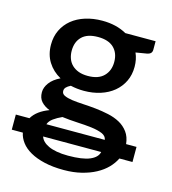

<svg xmlns="http://www.w3.org/2000/svg" viewBox="-107 -605 779 872"><g transform="rotate(15 282.0 -169.0)"><path d="M143 58.5Q146.5 70 156.2 80Q166 90 182 97.5Q198 105 221 109.2Q244 113.5 274.5 113.5Q342 113.5 376.2 99Q410.5 84.5 416 58.5ZM417.5 1Q415 -17 394.8 -25.5Q374.5 -34 344 -37.8Q313.5 -41.5 276.8 -43.2Q240 -45 205 -49.5Q182.5 -39.5 165.5 -27.2Q148.5 -15 143 1ZM267.5 -442.5Q217.5 -442.5 192.5 -418Q167.5 -393.5 167.5 -351.5Q167.5 -331.5 173.8 -314.5Q180 -297.5 192.8 -285.2Q205.5 -273 224 -266.2Q242.5 -259.5 267.5 -259.5Q317 -259.5 342.2 -285Q367.5 -310.5 367.5 -351.5Q367.5 -393.5 342.2 -418Q317 -442.5 267.5 -442.5ZM565 65.5H503.5Q492 89.5 471.5 110.5Q451 131.5 421.8 147.2Q392.5 163 355 172.2Q317.5 181.5 272.5 181.5Q220.5 181.5 181 172.2Q141.5 163 113.8 147.2Q86 131.5 70 110.2Q54 89 49.5 65.5H-2.5V-5.5H61.5Q73 -25 93 -39.8Q113 -54.5 140 -64.5Q115.5 -74 100.5 -90.5Q85.5 -107 85.5 -134.5Q85.5 -157 101.8 -179Q118 -201 151 -217Q113 -238 91.2 -272.8Q69.5 -307.5 69.5 -354Q69.5 -392 84.2 -422.5Q99 -453 125.2 -474.5Q151.5 -496 188 -507.5Q224.5 -519 267.5 -519Q334 -519 382 -491.5H524.5V-451.5Q524.5 -441.5 519 -435.5Q513.5 -429.5 500.5 -427L449.5 -418.5Q462.5 -389.5 462.5 -354Q462.5 -316.5 447.8 -286Q433 -255.5 407 -234Q381 -212.5 345.2 -201Q309.5 -189.5 267.5 -189.5Q235.5 -189.5 205 -196.5Q191 -189.5 184.2 -182.2Q177.5 -175 177.5 -165Q177.5 -151.5 191.2 -145Q205 -138.5 227.8 -135.2Q250.5 -132 280 -130.5Q309.5 -129 340.2 -125.8Q371 -122.5 401.2 -116Q431.5 -109.5 455.8 -96.2Q480 -83 496.2 -61Q512.5 -39 516 -5.5H565Z"/></g></svg>

Font: Lato SemiBold
Style: Regular
Weight: 600
Designer: Lukasz Dziedzic with Adam Twardoch and Botio Nikoltchev
Foundry: tyPoland Lukasz Dziedzic
Version: Version 2.015; 2015-08-06; http://www.latofonts.com/